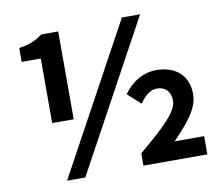

<svg xmlns="http://www.w3.org/2000/svg" viewBox="-76 -758 998 861"><g transform="rotate(-10 423.5 -327.0)"><path d="M239 -254V-654H162L161 -653C130 -631 107 -620 58 -612L54 -611V-548H141V-254ZM614 -666H531L162 12H245ZM802 5V-78H668C732 -146 786 -204 786 -273C786 -359 727 -407 642 -407C583 -407 532 -377 495 -327L493 -323L551 -270L555 -275C577 -306 602 -325 630 -325C668 -325 692 -301 692 -259C692 -209 625 -147 512 -52L511 -50V5Z"/></g></svg>

Font: Falling Sky
Style: Med
Weight: 500
Designer: Paul D. Hunt
Foundry: Adobe Systems Incorporated
Version: Version 1.02